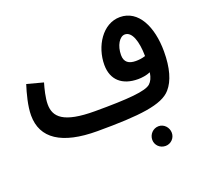

<svg xmlns="http://www.w3.org/2000/svg" viewBox="-131 -700 1164 1088"><g transform="rotate(-20 451.0 -155.5)"><path d="M355 21H356C612 21 749 5 804 -59C843 -103 864 -176 864 -275C864 -424 806 -543 695 -543C590 -543 520 -429 520 -318C520 -227 578 -177 673 -177C696 -177 724 -181 748 -191C743 -159 733 -140 719 -127C688 -99 583 -90 381 -90C191 -90 142 -141 142 -218C142 -257 155 -308 165 -342L67 -368C51 -318 32 -247 32 -191C32 -52 141 21 355 21ZM628 -338C628 -395 656 -441 688 -441C731 -441 753 -376 754 -287C735 -280 714 -278 696 -278C654 -278 628 -295 628 -338ZM690 232C722 232 748 206 748 174C748 141 722 113 690 113C656 113 630 141 630 174C630 206 656 232 690 232Z"/></g></svg>

Font: Noto Sans Arabic Cond SemBd
Style: Regular
Weight: 600
Width: 3
Designer: Monotype Design Team, Nadine Chahine, Nizar Qandah and Khaled Hosny
Foundry: Monotype Imaging Inc.
Version: Version 2.012